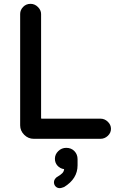

<svg xmlns="http://www.w3.org/2000/svg" viewBox="-20 -715 603 1000"><path d="M85 -62V-642Q85 -663 100.5 -679Q116 -695 139 -695Q161 -695 177.5 -678.5Q194 -662 194 -642V-102Q194 -99 194.5 -98Q195 -97 196 -97H503Q525 -97 541.5 -81Q558 -65 558 -44Q558 -23 541.5 -7.5Q525 8 503 8H156Q127 8 106 -13Q85 -34 85 -62ZM275 208Q296 196 304.5 187Q313 178 314 166Q293 163 279.5 148Q266 133 266 112Q266 89 283.5 72Q301 55 325 55Q351 55 367.5 72Q384 89 384 114V146Q384 216 314 259Q298 265 292 265Q278 265 269.5 256Q261 247 261 234Q261 220 275 208Z"/></svg>

Font: 寒蝉全圆体 Bold
Style: Regular
Weight: 700
Designer: Warren2060
      Designed by Motoya company      

      [Varela Round]
      Joe Prince(Latin component); Avraham Cornf
Foundry: ChillType
Version: Version 3.200